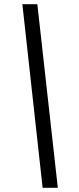

<svg xmlns="http://www.w3.org/2000/svg" viewBox="-20 -730 374 910"><path d="M182 160 86 -710H157L254 160Z"/></svg>

Font: Source Sans 3 SemiBold
Style: Italic
Weight: 600
Italic angle: -11°
Designer: Paul D. Hunt
Foundry: Adobe
Version: Version 3.046;hotconv 1.0.118;makeotfexe 2.5.65603